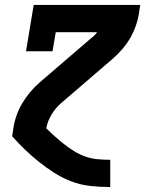

<svg xmlns="http://www.w3.org/2000/svg" viewBox="-20 -550 640 775"><path d="M424 205Q383 205 343.5 200.5Q304 196 267.5 182Q231 168 199 147.5Q167 127 137.5 103.5Q108 80 81 54Q54 28 29 0L34 -33Q38 -59 47 -84.5Q56 -110 70 -133.5Q84 -157 102 -178.5Q120 -200 141 -218L348 -396Q355 -401 361 -407Q367 -413 372 -420H205L192 -343H85L116 -530H546L541 -497Q537 -471 528 -445.5Q519 -420 505.5 -396.5Q492 -373 473.5 -351.5Q455 -330 434 -312L227 -134Q204 -114 188 -87.5Q172 -61 167 -33V-32Q184 -15 202 1Q220 17 239 32Q258 47 279 60Q300 73 323.5 81.5Q347 90 372.5 92.5Q398 95 424 95H425V205Z"/></svg>

Font: Iosevka Curly Slab XBdExObl
Style: Regular
Weight: 800
Width: 7
Italic angle: -9°
Monospace: yes
Designer: Belleve Invis
Foundry: Belleve Invis
Version: Version 11.1.0; ttfautohint (v1.8.3)